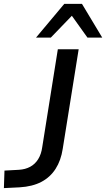

<svg xmlns="http://www.w3.org/2000/svg" viewBox="-54 -958 545 986"><path d="M-34 8 -31 -82 43 -86Q76 -88 101 -101.5Q126 -115 142 -140.5Q158 -166 163 -203L243 -705H350L268 -193Q259 -134 231.5 -91Q204 -48 158.5 -24Q113 0 47 4ZM131 -765 276 -938H367L471 -765H395L315 -877L207 -765Z"/></svg>

Font: Nunito Sans 10pt SemiBold
Style: Italic
Weight: 600
Italic angle: -9°
Designer: Vernon Adams
Foundry: Vernon Adams
Version: Version 3.101;gftools[0.9.27]